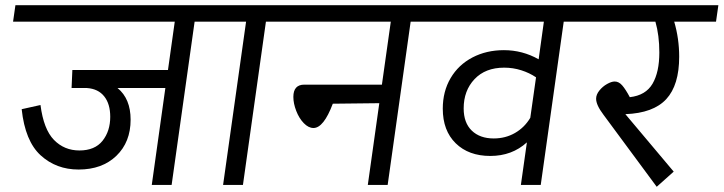

<svg xmlns="http://www.w3.org/2000/svg" viewBox="-20 -708 2770 735"><path d="M845 -625H725L637 0H561L613 -371H430Q480 -330 480 -250Q480 -164 425.5 -111.5Q371 -59 281 -59Q195 -59 135.5 -113.5Q76 -168 63 -290L135 -306Q147 -213 186.5 -172.5Q226 -132 284 -132Q343 -132 372.5 -169Q402 -206 402 -261Q402 -310 379 -339Q356 -368 313 -371H254L257 -440H623L649 -625H30L39 -688H855Z M1119 -625H998L910 0H834L922 -625H804L813 -688H1128Z M1673 -625H1552L1464 0H1388L1432 -313L1254 -311Q1219 -218 1180 -218Q1161 -218 1143 -236.5Q1125 -255 1114 -283.5Q1103 -312 1103 -337Q1103 -384 1145 -384H1442L1476 -625H1069L1078 -688H1682Z M2259 -625H2138L2050 0H1974L1997 -163Q1940 -111 1857 -111Q1774 -111 1724.5 -159.5Q1675 -208 1675 -292Q1675 -358 1705 -409Q1735 -460 1788.5 -488Q1842 -516 1909 -516Q1980 -516 2042 -481L2062 -625H1632L1641 -688H2268ZM2010 -257 2032 -412Q2007 -429 1975.5 -439Q1944 -449 1910 -449Q1838 -449 1796.5 -405Q1755 -361 1755 -293Q1755 -238 1786 -208Q1817 -178 1870 -178Q1915 -178 1951.5 -199Q1988 -220 2010 -257Z M2721 -625H2561Q2580 -560 2580 -491Q2580 -382 2530.5 -328.5Q2481 -275 2374 -271L2559 -51L2494 7L2290 -269Q2262 -306 2262 -330Q2262 -346 2274.5 -361.5Q2287 -377 2304 -386.5Q2321 -396 2333 -396Q2349 -396 2362 -381Q2375 -366 2391 -336Q2452 -343 2478 -387.5Q2504 -432 2504 -507Q2504 -573 2489 -625H2219L2228 -688H2730Z"/></svg>

Font: FiraGO Book
Style: Italic
Weight: 350
Italic angle: -8°
Designer: bBox Type GmbH
Foundry: bBox Type GmbH
Version: Version 1.001